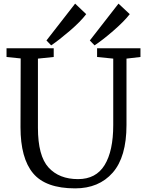

<svg xmlns="http://www.w3.org/2000/svg" viewBox="-20 -1024 810 1058"><path d="M16 0ZM754 -710 677 -701V-335Q677 -159 601 -72.5Q525 14 394 14Q232 14 162.5 -69Q93 -152 93 -323L94 -702L16 -710V-758H276V-710L189 -701V-320Q189 -165 247.5 -101Q306 -37 410 -37Q509 -37 556.5 -114.5Q604 -192 604 -335V-701L515 -710V-758H754ZM394 -1004 455 -946Q424 -905 364.5 -854Q305 -803 262 -774L236 -801ZM633 -1004 695 -946Q663 -905 603.5 -853.5Q544 -802 501 -774L475 -801Z"/></svg>

Font: Martel DemiBold
Style: Regular
Weight: 600
Designer: Dan Reynolds
Foundry: Dan Reynolds
Version: Version 1.001; ttfautohint (v1.1) -l 5 -r 5 -G 72 -x 0 -D la